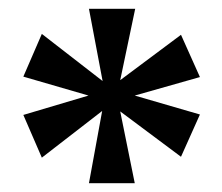

<svg xmlns="http://www.w3.org/2000/svg" viewBox="-20 -780 505 436"><path d="M182 -364H286L253 -527L391 -424L434 -520L286 -563L434 -605L391 -701L253 -598L287 -760H182L213 -596L75 -703L33 -606L181 -563L33 -519L75 -422L212 -528Z"/></svg>

Font: Noto Serif Hebrew SemiCondensed
Style: Bold
Weight: 700
Width: 4
Designer: Monotype Design Team
Foundry: Monotype Imaging Inc.
Version: Version 2.004